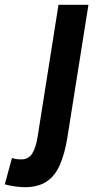

<svg xmlns="http://www.w3.org/2000/svg" viewBox="-137 -561 401 801"><path d="M232 -541 144 13Q133 81 112.5 127.5Q92 174 56.5 197Q21 220 -34 220Q-49 220 -72.5 217Q-96 214 -117 208L-87 98Q-76 102 -66.5 103Q-57 104 -49 104Q-18 104 -2.5 79.5Q13 55 20 9L107 -541Z"/></svg>

Font: Georama ExtraCondensed Thin SemiBold
Style: Italic
Weight: 600
Italic angle: -9°
Version: Version 1.001